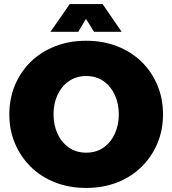

<svg xmlns="http://www.w3.org/2000/svg" viewBox="-20 -914 850 947"><path d="M405 13Q322 13 252.5 -14Q183 -41 132.5 -90.5Q82 -140 54 -206Q26 -272 26 -350Q26 -428 54 -494.5Q82 -561 132.5 -610Q183 -659 252.5 -686Q322 -713 405 -713Q488 -713 557.5 -686Q627 -659 677.5 -610Q728 -561 756 -494.5Q784 -428 784 -350Q784 -272 756 -206Q728 -140 677.5 -90.5Q627 -41 557.5 -14Q488 13 405 13ZM405 -161Q455 -161 491 -186.5Q527 -212 546.5 -255Q566 -298 566 -350Q566 -403 546.5 -445.5Q527 -488 491 -513.5Q455 -539 405 -539Q356 -539 319.5 -513.5Q283 -488 263.5 -445.5Q244 -403 244 -350Q244 -298 263.5 -255Q283 -212 319.5 -186.5Q356 -161 405 -161ZM229 -757 324 -894H486L580 -757H444L404 -821L366 -757Z"/></svg>

Font: MuseoModerno Black
Style: Regular
Weight: 900
Designer: Pablo Cosgaya, Héctor Gatti, Marcela Romero, and the Authors of The MuseoModerno Project.
Foundry: Omnibus-Type Team
Version: Version 1.001